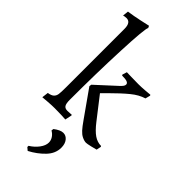

<svg xmlns="http://www.w3.org/2000/svg" viewBox="-321 -794 1140 1140"><g transform="rotate(45 248.5 -224.5)"><path d="M87 -135V-626Q87 -680 50 -680Q43 -680 35 -678.5Q27 -677 25 -676Q25 -682 27 -694L29 -713Q72 -719 118 -729Q164 -739 177 -742L183 -729Q172 -712 163.5 -517Q155 -322 155 -98Q155 -67 163 -54.5Q171 -42 191 -42Q202 -42 212 -43Q222 -44 226 -44L228 -40L219 3Q210 2 184 1Q158 0 128 0Q102 0 70.5 2.5Q39 5 29 6L34 -35Q60 -39 71 -49.5Q82 -60 84.5 -77Q87 -94 87 -135ZM304 -364Q318 -377 323 -384.5Q328 -392 328 -399Q328 -410 315 -415Q302 -420 273 -420L270 -425L279 -454Q289 -454 317.5 -453Q346 -452 377 -452Q401 -452 432 -454.5Q463 -457 472 -458L475 -453L467 -422Q426 -410 384.5 -376Q343 -342 285 -284Q285 -284 254 -253L359 -118Q393 -74 421 -55Q449 -36 480 -36L483 -31L477 -2Q468 1 440 7.5Q412 14 403 14Q388 14 368 4Q352 -4 336.5 -21Q321 -38 298 -71L180 -238L182 -252ZM267 67Q290 67 305.5 86.5Q321 106 321 138Q321 187 283 226.5Q245 266 193 293L175 278V268Q206 249 226.5 221.5Q247 194 247 169Q247 150 236 133.5Q225 117 207 107L209 93Q243 67 267 67Z"/></g></svg>

Font: Sahitya
Style: Regular
Weight: 400
Designer: Juan Pablo del Peral
Foundry: Juan Pablo del Peral (http://www.huertatipografica.com)
Version: Version 1.001;PS 001.000;hotconv 1.0.70;makeotf.lib2.5.58329